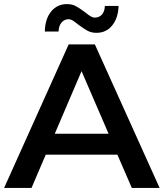

<svg xmlns="http://www.w3.org/2000/svg" viewBox="-25 -917 799 937"><path d="M-4.9 0 310.1 -700.2H438L753.9 0H618.2L547.9 -162.1H198.2L128.9 0ZM193.8 -763.2Q194.8 -824.2 224.4 -860.6Q253.9 -897 301.8 -897Q326.7 -897 345.2 -887Q363.8 -877 390.6 -856.9Q406.7 -843.8 417.2 -837.4Q427.7 -831.1 438 -831.1Q459 -831.1 472.4 -845.9Q485.8 -860.8 486.8 -888.2H553.7Q551.8 -829.1 522.7 -793Q493.7 -756.8 445.8 -756.8Q420.9 -756.8 402.3 -766.8Q383.8 -776.9 356.9 -796.9Q340.8 -810.1 330.3 -816.7Q319.8 -823.2 310.1 -823.2Q289.1 -823.2 275.4 -807.1Q261.7 -791 260.7 -763.2ZM242.2 -264.2H504.9L373 -569.8Z"/></svg>

Font: Montserrat SemiBold
Style: Regular
Weight: 600
Designer: Julieta Ulanovsky
Foundry: Julieta Ulanovsky
Version: Version 7.200